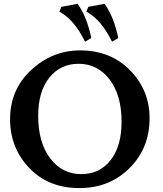

<svg xmlns="http://www.w3.org/2000/svg" viewBox="-20 -964 844 994"><path d="M391.6 9.8Q231 9.8 131.6 -94.2Q32.2 -198.2 32.2 -346.7Q32.2 -500.5 141.6 -601.8Q251 -703.1 394.5 -703.1Q552.7 -703.1 653.6 -599.9Q754.4 -496.6 754.4 -351.6Q754.4 -196.8 650.4 -93.5Q546.4 9.8 391.6 9.8ZM400.9 -62.5Q495.6 -62.5 552.5 -134.8Q609.4 -207 609.4 -334.5Q609.4 -471.2 547.4 -552.5Q485.4 -633.8 386.7 -633.8Q293 -633.8 235.4 -562Q177.7 -490.2 177.7 -364.3Q177.7 -225.6 240 -144Q302.2 -62.5 400.9 -62.5ZM420.4 -748Q364.3 -862.8 287.1 -903.8L297.9 -928.7L381.8 -944.3Q430.2 -876.5 452.6 -767.1ZM560.1 -748Q503.9 -862.8 426.8 -903.8L437.5 -928.7L521.5 -944.3Q569.8 -876.5 592.3 -767.1Z"/></svg>

Font: Kelvinch
Style: Bold
Weight: 700
Designer: Paul James Miller
Foundry: High-Logic / Made with FontCreator
Version: Version 3.501;March 28, 2021;FontCreator 13.0.0.2683 64-bit